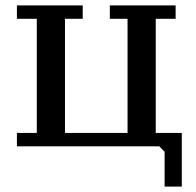

<svg xmlns="http://www.w3.org/2000/svg" viewBox="-20 -545 731 715"><path d="M43 0V-50H117V-475H43V-525H288V-475H222V-50H455V-475H389V-525H634V-475H560V-50H657V150H593V20L573 0Z"/></svg>

Font: PT Serif Caption
Style: Regular
Weight: 400
Designer: A.Korolkova, O.Umpeleva, V.Yefimov
Foundry: ParaType Ltd
Version: Version 1.000W OFL